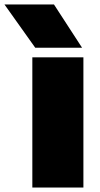

<svg xmlns="http://www.w3.org/2000/svg" viewBox="-93 -841 447 861"><path d="M52 0H281V-584H52ZM149 -821H-73L65 -627H275Z"/></svg>

Font: Bounded ExtBd
Style: Regular
Weight: 800
Designer: Vlad Churkin
Version: Version 3.0